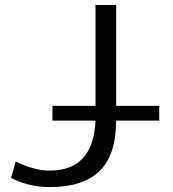

<svg xmlns="http://www.w3.org/2000/svg" viewBox="-20 -750 702 780"><path d="M193 -260V-320H368V-730H452V-320H627V-260H452Q451 -119 384 -54.5Q317 10 182 10Q97 10 25 -27L44 -94Q118 -57 182 -57Q359 -57 368 -260Z"/></svg>

Font: Mplus 1p
Style: Regular
Weight: 400
Version: Version 1.061